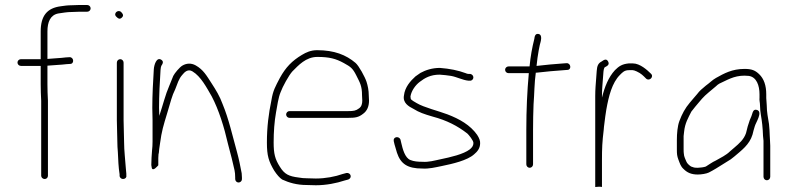

<svg xmlns="http://www.w3.org/2000/svg" viewBox="-20 -717 3155 769"><path d="M64 -453H143V-380C143 -355.6 143.8 -337.9 145 -313V-13C145 -5.9 151.6 0 159 0C166.5 0 172 -5.9 172 -13V-314C170.8 -339 170 -355.5 170 -380V-454C193.7 -456.4 224.3 -457.1 246 -460L261 -461C278.2 -461 276.3 -488 259 -488L243 -487C222.8 -484.1 192.4 -483.4 170 -481V-591C170 -628.7 181.5 -656.7 213 -663C231.7 -665.3 245.9 -669 269 -669C278.3 -669.7 287.7 -670 297 -670H329C336.7 -670 343 -676 343 -683.5C343 -691 336.7 -697 329 -697H297C287.7 -697 278 -696.7 268 -696C250.9 -696 236.3 -693.8 224 -692C168.3 -685 143 -653.5 143 -591V-480H64C56.3 -480 50 -474 50 -466.5C50 -459 56.3 -453 64 -453Z M448 -466V-235C448 -208.3 450 -173.3 450 -148C450 -136 450.7 -122.7 452 -108C453.4 -77.7 454.5 -46.3 459 -19V-12C462 6.1 489.2 2 486 -14V-21C485.3 -25.7 484.7 -33 484 -43C481.9 -75 477 -113.7 477 -148C477 -174.2 475 -207.4 475 -235V-466C475 -473.7 469 -480 461.5 -480C454 -480 448 -473.7 448 -466ZM446 -650C452.4 -643.6 458.8 -637.8 468 -646.5C477.1 -655.1 471.5 -662.5 465 -669C452 -680.7 432.3 -662.3 446 -650Z M587 -86C586.3 -76 586 -66 586 -56C586.7 -50 587.3 -46 588 -44C592.9 -29.4 610.8 -51.8 614 -55V-84C614.7 -90 615 -95.7 615 -101L616 -103C616.7 -113 618.3 -126.3 621 -143C627.6 -192.3 634.2 -213 650 -265C663.6 -309.5 667.9 -331.8 682 -360C690.8 -382 695.8 -401.2 710 -417C718.9 -428.2 732.9 -442.3 751 -431C784.6 -410.9 807.3 -366.8 828 -331C856.4 -277 877.9 -207.5 893 -141C899.7 -112.8 906.3 -92.9 912.5 -64.5C918 -39.7 922 -30.8 922 -6V0C922 7.7 928 14 935.5 14C942.5 14 949 7.9 949 1V-6C949 -10.7 948.7 -16.3 948 -23C943.3 -49.1 936.2 -83 929 -109C911.3 -172.7 896 -241.4 872 -299C860.2 -331.9 844.7 -356.7 827 -384C806.9 -415 794.6 -437.5 764 -455C745.1 -465.6 726 -463.6 710 -454C699.3 -447.6 679.6 -424.3 674 -413C669.9 -403.4 661.4 -380.9 657 -371C643 -339.5 633.1 -298.4 618 -253C618 -263.7 617.7 -274.3 617 -285C617 -334.4 620 -391.7 623 -437C623.7 -445 624.7 -450.3 626 -453C631.6 -461.4 637.1 -470.9 625.5 -478C606.8 -489.4 597 -456.7 596 -439C593.1 -392.7 590 -335.5 590 -285C590.7 -267 591 -250.3 591 -235V-150C591 -137.3 590.3 -125.7 589 -115C589 -106.6 587 -94.3 587 -86Z M1139 -245H1375C1402.4 -245 1416.2 -247 1434 -261C1450.5 -272.7 1458 -291.3 1458 -314C1458 -319.3 1457.7 -326.3 1457 -335C1457 -354.8 1453 -374 1448 -389.5C1441.9 -408.5 1417.3 -453.7 1404 -465C1366.1 -497.1 1319.2 -516 1250 -516C1225 -516 1206.3 -507.4 1189 -497C1149.9 -473.5 1124.7 -448 1101 -405C1082.8 -369.9 1073.4 -355 1067 -315C1056 -262.4 1049 -208.6 1049 -146C1049 -93.2 1056.2 -70.8 1078 -34C1089.3 -16.7 1100 -4.7 1110 2C1137.1 14.6 1169 24 1208 24C1220.7 24.7 1233 25 1245 25C1287 25 1328.1 16.6 1360 6L1375 2C1392.2 -4.9 1384.8 -27 1367 -24L1352 -20C1322.9 -9.6 1283.3 -2 1245 -2C1233 -2 1221 -2.3 1209 -3C1197.7 -3 1186.7 -4 1176 -6C1136.8 -10.9 1119.5 -19.1 1101 -49C1081.6 -79.4 1076 -101.2 1076 -146.5C1076 -188.5 1079 -230.3 1085.5 -266.5C1090 -291.5 1094.9 -327.2 1104 -348C1111.4 -369 1136.9 -415.7 1151 -431C1175.1 -455.1 1205 -489 1251 -489C1298.7 -489 1325.3 -482 1357 -464.5C1384.1 -449.5 1392.4 -444.1 1407 -415C1422.1 -384.9 1430 -372.8 1430 -335C1430.7 -326.3 1431 -319.3 1431 -314C1431 -301.7 1427.9 -289.6 1418 -283C1405.5 -273.3 1395.6 -272 1375 -272H1139C1132.1 -272 1126 -265.5 1126 -258.5C1126 -251.5 1132.1 -245 1139 -245Z M1863 -421H1856C1852.7 -421 1849 -422 1845 -424C1815.1 -435.2 1781 -442 1742 -445C1711 -445 1684.6 -436.3 1664 -425L1644 -411C1623.9 -392.9 1601.6 -367.8 1598 -335C1592 -305 1617 -290.5 1636 -281C1658.2 -266.9 1679.6 -259.7 1713 -250C1770.2 -234.7 1812.7 -212.6 1852 -182C1856.5 -178.1 1877.7 -152.7 1876 -144C1876 -132.3 1869.9 -125.9 1862 -119C1836.3 -99 1783.7 -87.3 1744 -79C1719.1 -73.8 1697.1 -67.1 1672 -69C1652.4 -69 1637.4 -70.6 1624 -76C1601.9 -84.3 1592.7 -120.2 1587 -145L1584 -158C1577.8 -173.5 1553.5 -169.4 1557 -152L1560 -139C1562.7 -129.7 1566 -118.3 1570 -105C1584.9 -60.3 1612.6 -42 1671 -42C1698.3 -40.2 1723 -46.6 1749.5 -52C1793.3 -60.9 1852.1 -74.6 1879 -99C1891.7 -109.6 1903 -122.9 1903 -143C1903.7 -152.3 1899.7 -163.7 1891 -177C1863.5 -216 1820.6 -240.5 1772 -259C1736.2 -272.6 1678 -286.6 1649 -304C1643.9 -307.1 1625 -316.8 1625 -322C1624.3 -325.3 1624 -328.3 1624 -331C1627.9 -354.1 1644.4 -376.5 1661 -389C1681.6 -405 1704.6 -418 1741 -418C1757.4 -416.6 1771.2 -415.7 1786.5 -413C1808.5 -409.2 1833.5 -396.1 1855 -394H1862C1869.1 -392.6 1876 -399.7 1876 -406.5C1876 -414.5 1870.2 -419.8 1863 -421Z M2003 -437.5C2003 -430 2009.3 -424 2017 -424H2098C2091.4 -351 2088 -276.3 2088 -198V-59C2088 -51.3 2094 -45 2101.5 -45C2109 -45 2115 -51.3 2115 -59V-198C2115 -231.8 2115.7 -266.3 2117 -299C2120.4 -341.5 2120.1 -384.8 2126 -426H2130C2167.3 -430.4 2202.3 -433.4 2239 -436L2252 -437C2270.1 -437 2266.8 -464 2250 -464L2236 -463C2200.1 -460.2 2165.5 -457.6 2129 -453C2131.4 -474.8 2133.8 -496 2137.5 -514.5L2142 -537C2145.8 -551 2154.6 -577.7 2136.5 -581C2124 -583.3 2121.2 -571.5 2120 -561C2111.4 -526.8 2104.9 -491.6 2101 -451H2017C2009.3 -451 2003 -445 2003 -437.5Z M2391 32V-75C2391 -122.8 2392 -148.1 2398 -197C2398 -201 2398.3 -205 2399 -209C2403 -242.3 2406.2 -265.5 2408.5 -278.5C2418.1 -332.1 2431.3 -385.3 2463 -417C2474.3 -428.3 2481 -436 2500 -436H2514C2517.3 -436 2522.7 -434.3 2530 -431C2548.4 -422.5 2555.7 -414.3 2568 -402C2581 -390.3 2600.6 -409.8 2587 -422C2572.8 -436.2 2543.3 -463 2515 -463H2498C2471.7 -460.4 2459.1 -452.1 2443 -436C2416.9 -407.6 2401.9 -369.5 2391 -326V-332C2391 -358.6 2393.3 -380.9 2395 -404L2397 -430C2397.7 -436.7 2398.7 -441.3 2400 -444C2400 -445.3 2401 -446.7 2403 -448C2412.4 -452.7 2422.5 -458.1 2415.5 -471C2408.5 -483.9 2398.2 -476.8 2390 -471C2375.5 -463.7 2371.5 -452.9 2370 -433L2368 -406C2366.3 -382.8 2364 -359.4 2364 -333V32L2377 31H2383.5C2387 31 2388.6 31.4 2391 32Z M3065 -9V-133C3065 -141 3064.7 -148.3 3064 -155C3064 -161 3063.7 -167 3063 -173C3063 -180.3 3062.7 -188 3062 -196L3060 -220C3056 -245.9 3051 -267.8 3051 -295C3051 -306.7 3049 -314.2 3049 -324V-339C3049 -374.8 3039.7 -401.7 3020.5 -420C3004.8 -435 2991.3 -441 2962 -441C2912 -441 2879.8 -422.7 2848 -405C2832.4 -396.3 2823.3 -385.6 2807 -374C2790.9 -360.2 2783 -354.7 2772 -340L2760 -326C2756 -321.3 2750.3 -314.7 2743 -306C2724.1 -283.7 2711.8 -260.9 2701 -232C2693.6 -212.2 2691 -182.5 2691 -156V-119C2691 -100 2691.7 -92.5 2697 -78C2703.4 -62 2705.8 -50.9 2718 -40C2732.1 -25.9 2748.2 -18 2775 -18C2788.9 -18 2809.6 -21.3 2819 -26C2838 -35.5 2856.5 -47.4 2875 -59L2891 -69C2902.9 -75.6 2911.2 -81.6 2921 -90C2949.7 -114.6 2981.8 -137.4 2994 -178L2998 -194C2999.3 -199.3 3001 -205 3003 -211C3006.5 -225.1 3036.1 -268 3012.5 -276.5C3004.2 -279.5 2998.3 -276.7 2995 -268C2990.8 -255.4 2988.7 -247.5 2983 -236C2977 -219.9 2972 -202.1 2968 -184C2959.5 -158.6 2940.6 -142.4 2921.5 -126L2904 -111C2888.5 -95.5 2866.6 -85.2 2847 -74C2832.3 -67.5 2819.9 -57.7 2807 -50C2800.2 -47.3 2783.7 -45 2775 -45C2769 -45 2764 -45.3 2760 -46L2748 -50C2742 -53.6 2731.5 -62.5 2729 -70C2726.1 -76.8 2719 -91.1 2719 -101C2718.3 -105 2718 -111 2718 -119V-172C2718.7 -176.7 2719.3 -182.5 2720 -189.5C2723.3 -223.7 2736.8 -245.6 2749 -270C2755.1 -278.5 2773.2 -300 2780 -308L2792 -322C2805.7 -338 2830.5 -356.4 2847 -371C2851.7 -375.7 2856.3 -379.3 2861 -382C2891 -395.3 2918 -414 2962 -414C2967.3 -414 2973 -413.7 2979 -413C3010.2 -408.6 3022 -374.7 3022 -339V-326C3020.7 -314.6 3024 -306.9 3024 -295C3024 -268 3030.7 -243 3033 -218L3035 -194C3035.7 -186 3036 -179 3036 -173L3038 -153V-9C3038 -1.3 3044 5 3051.5 5C3059 5 3065 -1.3 3065 -9Z"/></svg>

Font: Take Off
Style: Regular, Eh
Weight: 400
Foundry: Cannot Into Space Fonts
Version: Version 0.89